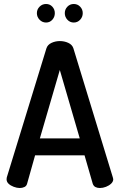

<svg xmlns="http://www.w3.org/2000/svg" viewBox="-20 -943 601 963"><path d="M79 0Q65 0 49 -6Q33 -12 23 -21.5Q13 -31 13 -44Q13 -47 14 -53L213 -701Q219 -719 238.5 -728Q258 -737 280 -737Q303 -737 322.5 -728Q342 -719 348 -701L546 -53Q548 -47 548 -44Q548 -32 537.5 -22Q527 -12 511.5 -6Q496 0 481 0Q468 0 458.5 -5Q449 -10 445 -22L404 -164H156L116 -22Q113 -10 102.5 -5Q92 0 79 0ZM180 -249H380L280 -592ZM350 -830Q331 -830 318 -844Q305 -858 305 -877Q305 -896 318 -909.5Q331 -923 350 -923Q369 -923 382 -909.5Q395 -896 395 -877Q395 -858 382 -844Q369 -830 350 -830ZM211 -830Q192 -830 178.5 -844Q165 -858 165 -877Q165 -896 178.5 -909.5Q192 -923 211 -923Q230 -923 242.5 -909.5Q255 -896 255 -877Q255 -858 242.5 -844Q230 -830 211 -830Z"/></svg>

Font: Dosis ExtraLight SemiBold
Style: Regular
Weight: 600
Version: Version 3.001; ttfautohint (v1.8.2)